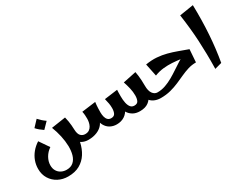

<svg xmlns="http://www.w3.org/2000/svg" viewBox="-101 -1337 2765 2185"><g transform="rotate(-30 1282.0 -244.0)"><path d="M301 246Q230 246 172 215.5Q114 185 79.5 129.5Q45 74 45 1Q45 -54 63.5 -104.5Q82 -155 117.5 -198Q153 -241 203 -273L290 -146Q242 -114 214 -65Q186 -16 186 36Q186 78 204.5 108.5Q223 139 254.5 155Q286 171 324 171Q379 171 413 141Q447 111 461.5 60Q476 9 474.5 -55Q473 -119 457.5 -189.5Q442 -260 416 -326L603 -354Q611 -323 615.5 -295.5Q620 -268 622.5 -240.5Q625 -213 626 -181Q627 -99 610.5 -22.5Q594 54 555.5 114.5Q517 175 454.5 210.5Q392 246 301 246ZM709 0Q661 0 623 -21Q585 -42 563.5 -86.5Q542 -131 542 -202L626 -181Q628 -124 651 -99.5Q674 -75 709 -75L729 -38ZM328 -349Q304 -365 281 -384Q258 -403 241 -423L316 -503Q336 -481 356.5 -462.5Q377 -444 403 -426Z M1379 11Q1326 11 1289 -11Q1252 -33 1232 -66Q1212 -99 1208 -132L1272 -245Q1272 -198 1280 -159.5Q1288 -121 1306 -98.5Q1324 -76 1356 -76Q1395 -76 1408 -103.5Q1421 -131 1421 -172Q1421 -220 1410 -267.5Q1399 -315 1382 -365L1555 -401Q1560 -375 1563.5 -347.5Q1567 -320 1569 -287.5Q1571 -255 1571 -212Q1571 -153 1552.5 -102Q1534 -51 1492 -20Q1450 11 1379 11ZM709 0V-75Q742 -75 762.5 -89.5Q783 -104 794.5 -126Q806 -148 810.5 -172Q815 -196 815 -215Q815 -241 813.5 -263Q812 -285 806 -312L989 -336Q986 -315 984.5 -296Q983 -277 982 -255.5Q981 -234 981 -202L933 -172Q933 -121 904 -82Q875 -43 824 -21.5Q773 0 709 0ZM1076 9Q1029 9 990.5 -12Q952 -33 929.5 -75Q907 -117 907 -181L981 -202Q981 -171 988 -144Q995 -117 1011.5 -100.5Q1028 -84 1056 -84Q1094 -84 1107.5 -111Q1121 -138 1121 -179Q1121 -212 1116 -240Q1111 -268 1101 -308L1274 -331Q1273 -315 1272.5 -297.5Q1272 -280 1272 -245Q1272 -162 1247.5 -105Q1223 -48 1179 -19.5Q1135 9 1076 9ZM1659 0Q1609 0 1568 -21Q1527 -42 1503.5 -86.5Q1480 -131 1480 -202L1571 -212Q1571 -145 1596 -110Q1621 -75 1659 -75L1679 -38Z M1659 0V-75Q1713 -75 1764 -93Q1815 -111 1863 -138.5Q1911 -166 1957 -197Q2003 -228 2047.5 -256Q2092 -284 2134.5 -301.5Q2177 -319 2219 -319L2207 -152Q2151 -152 2101 -136.5Q2051 -121 2002 -98.5Q1953 -76 1901 -53.5Q1849 -31 1789.5 -15.5Q1730 0 1659 0ZM1738 -250 1704 -415Q1782 -428 1848 -423Q1914 -418 1975 -402Q2036 -386 2095.5 -364Q2155 -342 2219 -319L2194 -256Q2138 -262 2082 -270Q2026 -278 1969.5 -281.5Q1913 -285 1855 -279Q1797 -273 1738 -250Z M2361 22Q2363 -81 2361.5 -171Q2360 -261 2355.5 -346Q2351 -431 2342 -519Q2333 -607 2319 -705L2502 -734Q2507 -531 2494.5 -348.5Q2482 -166 2453 -3Z"/></g></svg>

Font: Marhey Light Medium
Style: Regular
Weight: 500
Version: Version 1.000